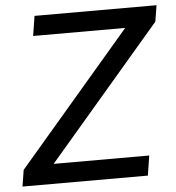

<svg xmlns="http://www.w3.org/2000/svg" viewBox="-51 -753 736 801"><g transform="rotate(-5 317.0 -352.5)"><path d="M11 0 22 -69 528 -660 532 -622H110L123 -705H634L623 -637L117 -46L112 -83H549L536 0Z"/></g></svg>

Font: Nunito Sans 10pt Medium
Style: Italic
Weight: 500
Italic angle: -9°
Designer: Vernon Adams
Foundry: Vernon Adams
Version: Version 3.101;gftools[0.9.27]